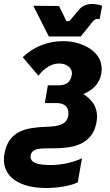

<svg xmlns="http://www.w3.org/2000/svg" viewBox="-65 -737 554 963"><path d="M325 178 346 57C292 82 221 96 151 89C105 85 84 69 89 42C95 8 135 6 194 7C284 7 398 -2 419 -124C433 -201 390 -242 353 -265C400 -285 434 -317 443 -367C462 -477 349 -522 283 -529C192 -538 108 -507 49 -450L128 -357C157 -397 200 -423 241 -418C270 -415 301 -397 295 -360C287 -319 261 -309 226 -309H175L160 -220H221C248 -220 286 -207 277 -155C268 -110 226 -103 166 -101C71 -97 -22 -85 -43 35C-61 143 23 194 124 204C190 210 272 202 325 178ZM180 -554H340L401 -630C408 -638 415 -642 424 -642C427 -642 431 -642 435 -641L447 -708C431 -714 413 -717 397 -717C371 -717 348 -709 331 -688L283 -631H268L231 -707L102 -708Z"/></svg>

Font: Fixel Text 20240404
Style: Bold Italic
Weight: 700
Width: 4
Italic angle: -10°
Designer: AlfaBravo + MacPaw
Foundry: Kyrylo Tkachov, Marchela Mozhyna, Serhii Makarenko, Maria Weinstein, Zakhar Kryvoshyya
Version: Version 1.211;Glyphs 3.2 (3225)